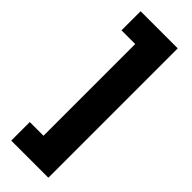

<svg xmlns="http://www.w3.org/2000/svg" viewBox="-304 -813 980 980"><g transform="rotate(45 186.0 -323.0)"><path d="M41 144V10H140V-652H41V-790H309V144Z"/></g></svg>

Font: BDO Grotesk Black
Style: Regular
Weight: 900
Designer: Deni Anggara
Foundry: Lokal Container
Version: Version 2.000